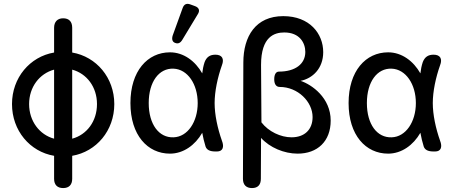

<svg xmlns="http://www.w3.org/2000/svg" viewBox="-20 -770 2297 976"><path d="M301 186C331 186 347 169 347 139V22C470 1 561 -106 561 -241C561 -375 470 -482 347 -503V-629C347 -660 331 -677 301 -677C272 -677 255 -659 255 -629V-503C132 -482 41 -375 41 -241C41 -106 132 1 255 22V139C255 170 272 186 301 186ZM128 -241C128 -328 181 -396 255 -416V-65C181 -85 128 -154 128 -241ZM347 -65V-416C421 -396 473 -328 473 -241C473 -153 421 -85 347 -65Z M844 11C912 11 972 -32 1008 -95C1012 -73 1018 -47 1025 -25C1031 -8 1047 0 1075 0H1083C1112 0 1121 -22 1108 -55C1086 -117 1071 -187 1071 -246C1071 -305 1086 -376 1108 -438C1121 -471 1109 -492 1075 -492C1047 -492 1030 -480 1020 -454C1014 -436 1010 -416 1008 -397C973 -459 914 -504 844 -504C730 -504 643 -409 643 -246C643 -83 730 11 844 11ZM736 -246C736 -354 788 -424 862 -421C934 -418 985 -342 985 -246C985 -151 934 -74 862 -72C788 -69 736 -138 736 -246ZM858 -590C852 -571 856 -557 870 -552C885 -546 897 -551 907 -568L985 -697C997 -715 993 -731 971 -739L949 -747C929 -755 915 -749 908 -728Z M1261 186C1291 186 1306 169 1306 139L1307 -69C1351 -20 1424 11 1493 11C1594 11 1661 -52 1661 -157C1661 -273 1565 -340 1508 -359C1568 -371 1623 -421 1623 -505C1623 -599 1554 -688 1420 -688C1280 -688 1217 -586 1217 -452L1215 139C1215 170 1232 186 1261 186ZM1307 -440C1307 -584 1375 -605 1425 -605C1504 -605 1532 -551 1532 -506C1532 -444 1480 -406 1398 -406C1383 -406 1374 -392 1374 -367C1374 -342 1384 -328 1402 -328C1494 -328 1569 -253 1569 -175C1569 -111 1528 -72 1462 -72C1407 -72 1345 -101 1309 -148Z M1953 11C2021 11 2081 -32 2117 -95C2121 -73 2127 -47 2134 -25C2140 -8 2156 0 2184 0H2192C2221 0 2230 -22 2217 -55C2195 -117 2180 -187 2180 -246C2180 -305 2195 -376 2217 -438C2230 -471 2218 -492 2184 -492C2156 -492 2139 -480 2129 -454C2123 -436 2119 -416 2117 -397C2082 -459 2023 -504 1953 -504C1839 -504 1752 -409 1752 -246C1752 -83 1839 11 1953 11ZM1845 -246C1845 -354 1897 -424 1971 -421C2043 -418 2094 -342 2094 -246C2094 -151 2043 -74 1971 -72C1897 -69 1845 -138 1845 -246Z"/></svg>

Font: 寒蝉半圆体
Style: Regular
Weight: 400
Designer: Yoshimichi Ohira & Warren
Foundry: ChillType
Version: Version 1.800;Glyphs 3.1.1 (3135)